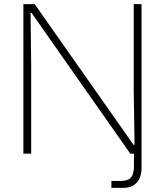

<svg xmlns="http://www.w3.org/2000/svg" viewBox="-20 -749 804 936"><path d="M94 0V-729H149L631 -43H636L632 -303V-729H670V0H615L134 -686H129L132 -436V0ZM523 167V133H569Q604 133 618.5 116.5Q633 100 633 60V0H670V70Q670 99 660 121Q650 143 630.5 155Q611 167 580 167Z"/></svg>

Font: Mona Sans ExtraLight
Style: Regular
Weight: 200
Designer: Deni Anggara
Foundry: GitHub
Version: Version 2.000